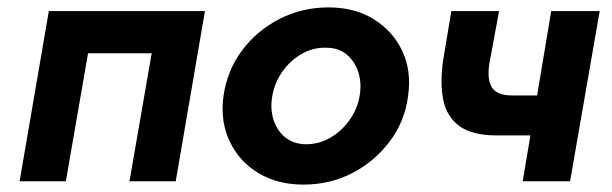

<svg xmlns="http://www.w3.org/2000/svg" viewBox="-20 -490 1654 519"><path d="M534 -460H112L33 0H158L218 -346H390L330 0H455Z M584 -230Q575 -163 600.5 -108.5Q626 -54 678 -22.5Q730 9 800 9Q872 9 932 -22Q992 -53 1033 -107Q1074 -161 1083 -230Q1093 -298 1067.5 -352Q1042 -406 990.5 -438Q939 -470 868 -470Q797 -470 736 -439Q675 -408 634.5 -354Q594 -300 584 -230ZM716 -230Q722 -266 743 -296Q764 -326 795 -344Q826 -362 861 -361Q896 -361 918 -342Q940 -323 949 -293.5Q958 -264 952 -230Q946 -195 924.5 -165Q903 -135 872.5 -117.5Q842 -100 806 -100Q772 -101 750 -119.5Q728 -138 719 -167.5Q710 -197 716 -230Z M1322 -124H1473L1492 -232H1364ZM1470 -460 1393 0H1521L1601 -460ZM1329 -460H1200L1178 -328Q1169 -267 1178 -221Q1187 -175 1221.5 -149.5Q1256 -124 1322 -124L1364 -232Q1323 -232 1309.5 -254Q1296 -276 1303 -319Z"/></svg>

Font: Jost SemiBold
Style: Italic
Weight: 600
Italic angle: -5°
Version: Version 3.710